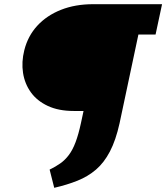

<svg xmlns="http://www.w3.org/2000/svg" viewBox="-20 -678 794 917"><path d="M239 219 217 132Q246 118 268.5 102Q291 86 309 62Q327 38 341 1Q355 -36 367 -92L379 -148H332Q260 -148 208.5 -172Q157 -196 127.5 -237Q98 -278 90 -330Q82 -382 96 -438Q113 -506 158 -555Q203 -604 271 -631Q339 -658 425 -658H754L723 -513H641L551 -89Q533 -8 505 45.5Q477 99 438.5 132Q400 165 350 185Q300 205 239 219Z"/></svg>

Font: Ysabeau Office Black
Style: Italic
Weight: 900
Italic angle: -12°
Designer: Christian Thalmann (Catharsis Fonts)
Version: Version 2.001;gftools[0.9.30]; featfreeze: tnum,lnum,ss02